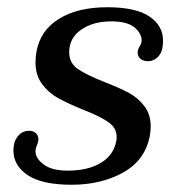

<svg xmlns="http://www.w3.org/2000/svg" viewBox="-20 -500 478 530"><path d="M17 -85Q17 -91 19 -103Q23 -119 34 -129Q45 -139 60 -139Q72 -139 79 -132.5Q86 -126 86 -115Q86 -108 82 -99Q78 -90 78 -82Q78 -63 100.5 -46Q123 -29 167 -29Q223 -29 258.5 -50.5Q294 -72 301 -111Q302 -115 302 -122Q302 -147 279 -163Q256 -179 210 -197Q168 -214 141.5 -228.5Q115 -243 96.5 -267.5Q78 -292 78 -328Q78 -343 81 -359Q92 -417 143.5 -448.5Q195 -480 276 -480Q355 -480 392.5 -454.5Q430 -429 430 -388Q430 -374 428 -366Q425 -351 414 -341Q403 -331 388 -331Q376 -331 368 -337.5Q360 -344 360 -355Q360 -363 365.5 -372Q371 -381 371 -388Q371 -408 351 -424.5Q331 -441 287 -441Q237 -441 204 -418Q171 -395 171 -356Q171 -326 195 -309.5Q219 -293 270 -273Q311 -257 336 -243.5Q361 -230 378.5 -207Q396 -184 396 -151Q396 -137 393 -122Q379 -56 318.5 -23Q258 10 178 10Q96 10 56.5 -16.5Q17 -43 17 -85Z"/></svg>

Font: Taviraj
Style: Italic
Weight: 400
Italic angle: -12°
Designer: Katatrad Team
Foundry: CadsonDemak
Version: Version 1.001